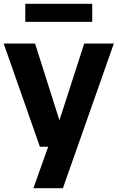

<svg xmlns="http://www.w3.org/2000/svg" viewBox="-20 -778 624 1018"><path d="M157 220 235.5 0 290.5 -126 426.5 -547H583.5L313.5 220ZM191.5 0 -0.5 -547H166L339.5 0ZM114 -662V-758H469V-662Z"/></svg>

Font: Encode Sans Condensed Thin
Style: Bold
Weight: 700
Version: Version 3.002